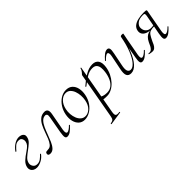

<svg xmlns="http://www.w3.org/2000/svg" viewBox="67 -1240 2293 2293"><g transform="rotate(-45 1213.5 -93.0)"><path d="M111 14Q84 14 64 2.5Q44 -9 35 -28Q26 -47 30 -71Q38 -115 73.5 -147.5Q109 -180 152 -208Q197 -238 214 -258.5Q231 -279 235 -305Q237 -316 234 -332Q231 -348 219.5 -360Q208 -372 182 -372Q147 -372 121 -348Q95 -324 74 -298Q72 -296 67 -299Q62 -302 64 -305Q98 -352 137.5 -375.5Q177 -399 214 -399Q234 -399 252 -392Q270 -385 280 -370Q290 -355 285 -330Q278 -291 247.5 -263Q217 -235 181 -209Q144 -183 114.5 -156Q85 -129 78 -91Q74 -64 91 -38.5Q108 -13 145 -13Q177 -13 203 -32.5Q229 -52 250 -75Q253 -77 257.5 -74.5Q262 -72 260 -68Q229 -27 187.5 -6.5Q146 14 111 14Z M343 9Q327 9 317 2Q307 -5 310 -23Q314 -40 327 -43Q340 -46 356 -46Q389 -46 410.5 -71.5Q432 -97 448 -136.5Q464 -176 479.5 -221Q495 -266 515.5 -305.5Q536 -345 567 -370.5Q598 -396 644 -396Q672 -396 685 -376.5Q698 -357 690 -312L649 -89Q644 -58 649 -43Q654 -28 667 -28Q678 -28 697 -40Q716 -52 738 -75Q742 -79 746 -74.5Q750 -70 747 -67Q713 -29 685.5 -10Q658 9 632 9Q608 9 603 -12.5Q598 -34 607 -89L645 -302Q651 -336 642.5 -347.5Q634 -359 623 -359Q587 -359 561.5 -332.5Q536 -306 517 -264Q498 -222 481 -175Q464 -128 445.5 -86Q427 -44 402.5 -17.5Q378 9 343 9Z M921 14Q875 14 844.5 -13.5Q814 -41 802.5 -88Q791 -135 802 -193Q813 -251 843.5 -297.5Q874 -344 917.5 -371.5Q961 -399 1010 -399Q1061 -399 1092 -370.5Q1123 -342 1133 -295Q1143 -248 1132 -193Q1120 -131 1087 -84Q1054 -37 1010 -11.5Q966 14 921 14ZM956 -11Q1000 -11 1037 -47Q1074 -83 1086 -149Q1093 -184 1090.5 -223Q1088 -262 1075.5 -296.5Q1063 -331 1039.5 -353Q1016 -375 981 -375Q936 -375 898.5 -337Q861 -299 848 -236Q840 -199 843 -160Q846 -121 859.5 -87Q873 -53 897.5 -32Q922 -11 956 -11Z M1109 275Q1105 276 1104 270Q1103 264 1107 263Q1130 259 1141.5 253Q1153 247 1159 231.5Q1165 216 1170 185L1272 -386Q1272 -389 1278 -395Q1284 -401 1292 -410Q1300 -419 1307 -431Q1314 -443 1317 -458Q1318 -462 1323.5 -461Q1329 -460 1328 -456L1215 178Q1208 219 1220 232Q1232 245 1275 239Q1279 237 1280.5 243Q1282 249 1277 250ZM1309 1Q1269 1 1252 -2Q1235 -5 1221 -8L1231 -58Q1250 -45 1274.5 -36Q1299 -27 1335 -27Q1382 -27 1414.5 -52Q1447 -77 1467 -121Q1487 -165 1494 -220Q1499 -255 1495.5 -287Q1492 -319 1474 -339.5Q1456 -360 1414 -360Q1367 -360 1320.5 -332Q1274 -304 1212 -255Q1209 -254 1205 -258.5Q1201 -263 1204 -264Q1263 -317 1326 -355Q1389 -393 1449 -393Q1504 -393 1528 -357Q1552 -321 1542 -253Q1535 -202 1512.5 -156Q1490 -110 1457.5 -74.5Q1425 -39 1386.5 -19Q1348 1 1309 1Z M1704 13Q1661 13 1646.5 -18Q1632 -49 1647 -119L1683 -297Q1689 -328 1684 -343Q1679 -358 1666 -358Q1655 -358 1637 -345Q1619 -332 1597 -309Q1593 -305 1589 -309Q1585 -313 1589 -317Q1622 -355 1649 -375Q1676 -395 1701 -395Q1724 -395 1730.5 -373.5Q1737 -352 1725 -297L1693 -138Q1680 -78 1690 -49.5Q1700 -21 1732 -21Q1765 -21 1801.5 -63Q1838 -105 1870.5 -185.5Q1903 -266 1924 -380L1935 -379Q1915 -263 1879.5 -174.5Q1844 -86 1799 -36.5Q1754 13 1704 13ZM1897 9Q1874 9 1868.5 -12.5Q1863 -34 1873 -89L1924 -380Q1926 -394 1950 -394Q1963 -394 1967 -392.5Q1971 -391 1971 -388Q1971 -385 1966 -361.5Q1961 -338 1956 -312L1915 -89Q1905 -28 1932 -28Q1944 -28 1963 -40Q1982 -52 2004 -75Q2007 -79 2011.5 -74.5Q2016 -70 2012 -67Q1978 -29 1950.5 -10Q1923 9 1897 9Z M2070 9Q2059 9 2045 7Q2031 5 2014 1Q2011 0 2012.5 -5.5Q2014 -11 2018 -9Q2022 -8 2031 -8Q2052 -8 2066.5 -21Q2081 -34 2092.5 -55.5Q2104 -77 2115 -103Q2131 -136 2151.5 -155.5Q2172 -175 2196.5 -183.5Q2221 -192 2248 -192L2253 -188Q2206 -188 2173 -201Q2140 -214 2125.5 -238Q2111 -262 2117 -294Q2124 -330 2151.5 -352.5Q2179 -375 2223 -385.5Q2267 -396 2321 -396Q2343 -396 2353 -394.5Q2363 -393 2365.5 -388.5Q2368 -384 2366 -375L2314 -89Q2304 -28 2331 -28Q2342 -28 2361.5 -40Q2381 -52 2403 -75Q2406 -79 2410 -74.5Q2414 -70 2411 -67Q2377 -29 2349.5 -10Q2322 9 2296 9Q2273 9 2267.5 -12.5Q2262 -34 2272 -89L2314 -312Q2321 -345 2321 -359.5Q2321 -374 2314.5 -377.5Q2308 -381 2293 -381Q2231 -381 2200.5 -357Q2170 -333 2165 -304Q2162 -285 2169 -261Q2176 -237 2198 -219.5Q2220 -202 2260 -202Q2282 -202 2307 -208L2301 -191Q2256 -191 2231.5 -183Q2207 -175 2190.5 -151Q2174 -127 2151 -78Q2144 -60 2133.5 -39.5Q2123 -19 2107.5 -5Q2092 9 2070 9Z"/></g></svg>

Font: Cormorant Light
Style: Italic
Weight: 300
Italic angle: -10°
Designer: Christian Thalmann (Catharsis Fonts)
Foundry: Catharsis Fonts
Version: Version 4.000